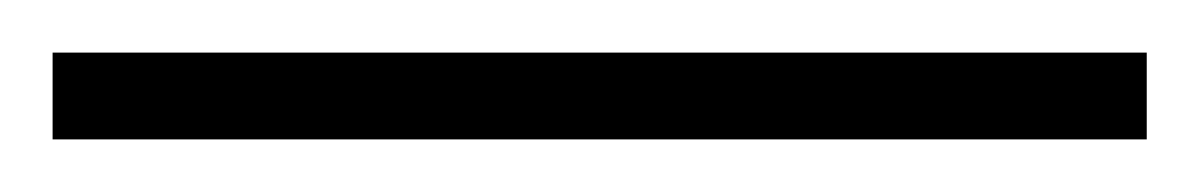

<svg xmlns="http://www.w3.org/2000/svg" viewBox="-22 70 456 73"><path d="M-2 123V90H414V123Z"/></svg>

Font: Noto Sans Tamil SemiCondensed ExtraLight
Style: Regular
Weight: 200
Width: 4
Designer: Jelle Bosma - Monotype Design Team
Foundry: Monotype Imaging Inc.
Version: Version 2.004; ttfautohint (v1.8.4.7-5d5b)